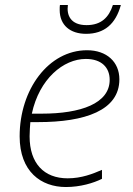

<svg xmlns="http://www.w3.org/2000/svg" viewBox="-20 -742 533 772"><path d="M326 -606C399 -606 445 -645 466 -722H434C418 -673 388 -641 328 -641C264 -641 247 -681 253 -722H221C220 -718 220 -710 220 -702C220 -640 263 -606 326 -606ZM245 10C303 10 356 -6 390 -23V-59C353 -43 308 -25 252 -25C157 -25 99 -85 99 -194C99 -215 101 -237 102 -251H133C322 -251 460 -298 460 -423C460 -493 409 -540 330 -540C175 -540 59 -382 59 -194C59 -52 145 10 245 10ZM148 -285H108C138 -425 235 -505 325 -505C389 -505 421 -470 421 -421C421 -326 305 -285 148 -285Z"/></svg>

Font: Noto Sans ExtraLight
Style: Italic
Weight: 200
Italic angle: -12°
Designer: Monotype Design Team
Foundry: Monotype Imaging Inc.
Version: Version 2.013